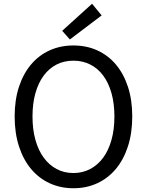

<svg xmlns="http://www.w3.org/2000/svg" viewBox="-20 -989 782 1022"><path d="M371 13Q302 13 244.5 -13.5Q187 -40 145.5 -89.5Q104 -139 81 -210Q58 -281 58 -369Q58 -457 81 -527Q104 -597 145.5 -646Q187 -695 244.5 -721Q302 -747 371 -747Q440 -747 497.5 -721Q555 -695 596.5 -646Q638 -597 661 -527Q684 -457 684 -369Q684 -281 661 -210Q638 -139 596.5 -89.5Q555 -40 497.5 -13.5Q440 13 371 13ZM371 -68Q420 -68 460.5 -89.5Q501 -111 529.5 -150Q558 -189 573.5 -244.5Q589 -300 589 -369Q589 -438 573.5 -493Q558 -548 529.5 -586.5Q501 -625 460.5 -645.5Q420 -666 371 -666Q321 -666 281 -645.5Q241 -625 212.5 -586.5Q184 -548 168.5 -493Q153 -438 153 -369Q153 -300 168.5 -244.5Q184 -189 212.5 -150Q241 -111 281 -89.5Q321 -68 371 -68ZM311 -825 470 -969 521 -907 352 -779Z"/></svg>

Font: SpoqaHanSans-Regular
Style: Regular
Weight: 400
Designer: [Spoqa Han Sans] Dong-huui Kim \uAE40 \uB3D9 \uD718  Younghwa Kang \uAC15 \uC601 \uD654  [Noto Sans] Ryoko NISHIZUKA \u8
Foundry: Spoqa (http://www.spoqa-han-sans.com)
Version: Version 2.000